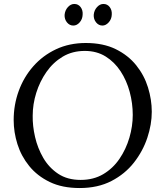

<svg xmlns="http://www.w3.org/2000/svg" viewBox="-20 -933 828 969"><path d="M413 -716Q501 -716 564 -685Q627 -654 667.5 -603.5Q708 -553 727 -491.5Q746 -430 746 -369Q746 -305 723.5 -237.5Q701 -170 656 -112.5Q611 -55 542.5 -19.5Q474 16 382 16Q294 16 231 -14.5Q168 -45 127.5 -95Q87 -145 68 -205.5Q49 -266 49 -327Q49 -404 74.5 -474Q100 -544 148 -598.5Q196 -653 263 -684.5Q330 -716 413 -716ZM408 -676Q345 -676 296.5 -647Q248 -618 214.5 -570Q181 -522 163 -464.5Q145 -407 145 -349Q144 -298 157 -241.5Q170 -185 198.5 -136Q227 -87 273.5 -56Q320 -25 387 -25Q452 -25 501 -54Q550 -83 583 -131.5Q616 -180 633 -238Q650 -296 650 -353Q650 -412 634.5 -469.5Q619 -527 588.5 -573.5Q558 -620 513 -648Q468 -676 408 -676ZM497 -804Q478 -804 465 -820Q452 -836 453 -858Q455 -881 469.5 -897Q484 -913 502 -913Q522 -913 534 -897Q546 -881 544 -858Q543 -836 528.5 -820Q514 -804 497 -804ZM350 -804Q331 -804 318 -820Q305 -836 306 -858Q308 -881 322.5 -897Q337 -913 355 -913Q375 -913 387 -897Q399 -881 397 -858Q396 -836 382 -820Q368 -804 350 -804Z"/></svg>

Font: Lora
Style: Italic
Weight: 400
Italic angle: -3°
Designer: Olga Karpushina, Alexei Vanyashin (Cyrillic)
Foundry: Cyreal
Version: Version 3.008